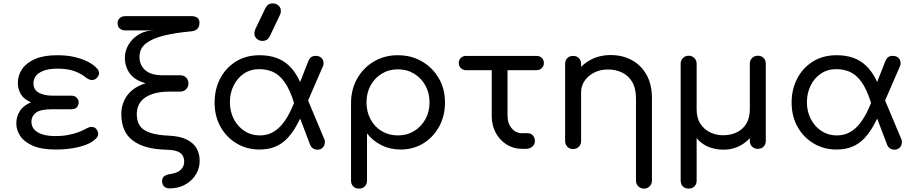

<svg xmlns="http://www.w3.org/2000/svg" viewBox="-20 -876 5392 1130"><path d="M306 4Q224 4 173 -18.5Q122 -41 99 -76Q76 -111 76 -149Q76 -188 95.5 -220.5Q115 -253 162 -274Q120 -292 102.5 -322Q85 -352 85 -387Q85 -433 110.5 -470Q136 -507 187 -529Q238 -551 317 -551Q374 -551 418.5 -540.5Q463 -530 495.5 -513.5Q528 -497 546 -478Q557 -468 560 -459.5Q563 -451 563 -445Q563 -432 551 -418.5Q539 -405 520 -405Q515 -405 506 -408Q497 -411 489 -417Q461 -441 420.5 -456.5Q380 -472 317 -472Q276 -472 244.5 -462.5Q213 -453 195 -433.5Q177 -414 177 -386Q177 -346 210 -329.5Q243 -313 288 -313H400Q420 -313 431.5 -301Q443 -289 443 -273Q443 -258 433 -245.5Q423 -233 400 -233H286Q217 -233 191 -212.5Q165 -192 165 -161Q165 -119 202.5 -97Q240 -75 306 -75Q346 -75 380 -81.5Q414 -88 441 -98Q468 -108 484 -117Q496 -124 503.5 -126.5Q511 -129 518 -129Q538 -129 548 -115Q558 -101 558 -90Q558 -78 553 -70Q548 -62 534 -51Q517 -36 484.5 -23.5Q452 -11 407 -3.5Q362 4 306 4Z M996 232Q965 236 949.5 224.5Q934 213 934 190Q934 169 948 160Q962 151 983 148Q1022 143 1043 124Q1064 105 1064 75Q1064 41 1040 23.5Q1016 6 957 5Q830 2 762 -48.5Q694 -99 694 -205Q694 -247 710.5 -283.5Q727 -320 759 -346Q791 -372 837 -386Q773 -404 744 -443.5Q715 -483 715 -537Q715 -577 737 -614Q759 -651 799 -674.5Q839 -698 893 -697H717Q699 -697 685.5 -707.5Q672 -718 672 -739Q672 -759 685.5 -770Q699 -781 717 -781H1107Q1128 -781 1141 -772Q1154 -763 1154 -742Q1154 -733 1151 -722Q1148 -711 1136.5 -702Q1125 -693 1100 -691Q1012 -683 944.5 -666.5Q877 -650 839 -620.5Q801 -591 801 -541Q801 -492 835.5 -462.5Q870 -433 936 -433H1041Q1062 -433 1075.5 -419.5Q1089 -406 1089 -385Q1089 -365 1075.5 -351Q1062 -337 1041 -337H978Q917 -337 873.5 -321.5Q830 -306 808 -277.5Q786 -249 785 -208Q784 -140 829 -111Q874 -82 969 -78Q1039 -75 1079.5 -54.5Q1120 -34 1137.5 -2Q1155 30 1155 68Q1156 110 1136 145.5Q1116 181 1080 204.5Q1044 228 996 232Z M1506 4Q1434 4 1374 -31Q1314 -66 1278.5 -128.5Q1243 -191 1243 -273Q1243 -350 1275.5 -413Q1308 -476 1367.5 -513.5Q1427 -551 1508 -551Q1617 -551 1681 -489.5Q1745 -428 1774 -312L1712 -266Q1686 -350 1654.5 -393.5Q1623 -437 1586 -453Q1549 -469 1506 -469Q1454 -469 1415 -442.5Q1376 -416 1354.5 -371.5Q1333 -327 1333 -274Q1333 -219 1356.5 -174.5Q1380 -130 1419.5 -104.5Q1459 -79 1508 -79Q1554 -79 1588 -99Q1622 -119 1648 -153.5Q1674 -188 1694 -232Q1714 -276 1732 -323L1770 -227Q1748 -178 1724.5 -136Q1701 -94 1671.5 -62.5Q1642 -31 1602 -13.5Q1562 4 1506 4ZM1850 5Q1816 5 1804 -27L1709 -277L1775 -328L1889 -56Q1891 -53 1891.5 -48.5Q1892 -44 1892 -42Q1892 -22 1881 -9Q1870 4 1850 5ZM1763 -215 1708 -296 1795 -517Q1801 -532 1812 -540Q1823 -548 1840 -547Q1860 -547 1873 -534Q1886 -521 1884 -500Q1884 -498 1883.5 -494Q1883 -490 1881 -487ZM1525 -635Q1506 -635 1491.5 -647.5Q1477 -660 1477 -679Q1477 -685 1478.5 -691Q1480 -697 1483 -705L1539 -822Q1548 -841 1558.5 -848.5Q1569 -856 1586 -856Q1605 -856 1619 -843.5Q1633 -831 1633 -812Q1633 -807 1632 -801Q1631 -795 1628 -789L1570 -667Q1560 -647 1549 -641Q1538 -635 1525 -635Z M2093 234Q2072 234 2059 221Q2046 208 2046 187V-274Q2047 -353 2083.5 -416Q2120 -479 2182 -515Q2244 -551 2321 -551Q2401 -551 2463.5 -514.5Q2526 -478 2562.5 -415.5Q2599 -353 2599 -273Q2599 -194 2564.5 -131Q2530 -68 2471 -32Q2412 4 2338 4Q2276 4 2225 -21.5Q2174 -47 2140 -91V187Q2140 208 2127 221Q2114 234 2093 234ZM2322 -79Q2375 -79 2417 -104.5Q2459 -130 2483.5 -174Q2508 -218 2508 -273Q2508 -329 2483.5 -373Q2459 -417 2417 -442.5Q2375 -468 2322 -468Q2269 -468 2227 -442.5Q2185 -417 2161 -373Q2137 -329 2137 -273Q2137 -218 2161 -173.5Q2185 -129 2227 -104Q2269 -79 2322 -79Z M3053 0Q3002 0 2961.5 -25.5Q2921 -51 2897.5 -94.5Q2874 -138 2874 -194V-463H2723Q2704 -463 2692 -475.5Q2680 -488 2680 -504Q2680 -523 2692 -535Q2704 -547 2723 -547H3138Q3157 -547 3169 -535Q3181 -523 3181 -504Q3181 -488 3169 -475.5Q3157 -463 3138 -463H2967V-194Q2967 -150 2991.5 -121Q3016 -92 3053 -92H3087Q3104 -92 3116 -79Q3128 -66 3128 -46Q3128 -26 3113 -13Q3098 0 3074 0Z M3770 234Q3750 234 3736.5 220.5Q3723 207 3723 187V-297Q3723 -355 3701.5 -392.5Q3680 -430 3642.5 -448.5Q3605 -467 3558 -467Q3513 -467 3477.5 -449Q3442 -431 3421 -401Q3400 -371 3400 -333H3339Q3340 -396 3371 -445.5Q3402 -495 3455 -523.5Q3508 -552 3574 -552Q3643 -552 3698 -522.5Q3753 -493 3785 -436Q3817 -379 3817 -297V187Q3817 207 3803.5 220.5Q3790 234 3770 234ZM3353 1Q3332 1 3319 -12.5Q3306 -26 3306 -46V-500Q3306 -521 3319 -534Q3332 -547 3353 -547Q3374 -547 3387 -534Q3400 -521 3400 -500V-46Q3400 -26 3387 -12.5Q3374 1 3353 1Z M4033 234Q4012 234 3999 221Q3986 208 3986 187V-501Q3986 -521 3999.5 -534.5Q4013 -548 4033 -548Q4053 -548 4066.5 -534.5Q4080 -521 4080 -501V-232Q4080 -181 4102 -147.5Q4124 -114 4159.5 -97Q4195 -80 4235 -80Q4283 -80 4319 -98.5Q4355 -117 4374 -151Q4393 -185 4393 -232V-501Q4393 -522 4406.5 -535Q4420 -548 4440 -548Q4461 -548 4474 -535Q4487 -522 4487 -501V-47Q4487 -26 4474 -13Q4461 0 4440 0Q4420 0 4406.5 -13Q4393 -26 4393 -47V-63Q4364 -31 4324.5 -13Q4285 5 4239 5Q4192 5 4151 -11Q4110 -27 4080 -63V187Q4080 208 4067 221Q4054 234 4033 234Z M4902 4Q4830 4 4770 -31Q4710 -66 4674.5 -128.5Q4639 -191 4639 -273Q4639 -350 4671.5 -413Q4704 -476 4763.5 -513.5Q4823 -551 4904 -551Q5013 -551 5077 -489.5Q5141 -428 5170 -312L5108 -266Q5082 -350 5050.5 -393.5Q5019 -437 4982 -453Q4945 -469 4902 -469Q4850 -469 4811 -442.5Q4772 -416 4750.5 -371.5Q4729 -327 4729 -274Q4729 -219 4752.5 -174.5Q4776 -130 4815.5 -104.5Q4855 -79 4904 -79Q4950 -79 4984 -99Q5018 -119 5044 -153.5Q5070 -188 5090 -232Q5110 -276 5128 -323L5166 -227Q5144 -178 5120.5 -136Q5097 -94 5067.5 -62.5Q5038 -31 4998 -13.5Q4958 4 4902 4ZM5246 5Q5212 5 5200 -27L5105 -277L5171 -328L5285 -56Q5287 -53 5287.5 -48.5Q5288 -44 5288 -42Q5288 -22 5277 -9Q5266 4 5246 5ZM5159 -215 5104 -296 5191 -517Q5197 -532 5208 -540Q5219 -548 5236 -547Q5256 -547 5269 -534Q5282 -521 5280 -500Q5280 -498 5279.5 -494Q5279 -490 5277 -487Z"/></svg>

Font: Comfortaa SemiBold
Style: Regular
Weight: 600
Designer: Johan Aakerlund
Foundry: Johan Aakerlund
Version: Version 3.104; ttfautohint (v1.8.1.43-b0c9)